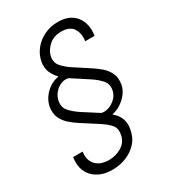

<svg xmlns="http://www.w3.org/2000/svg" viewBox="-212 -841 968 1093"><g transform="rotate(-30 272.0 -294.5)"><path d="M490.4 -563.9H429Q436.1 -612.9 414.2 -646.5Q392.4 -680 338.4 -680Q286.2 -680 254.4 -650.4Q222.7 -620.7 215.9 -585.2Q209.5 -546.5 233.5 -520.4Q257.5 -494.3 286.6 -475.5L387.8 -409.4Q410.5 -394.5 435.7 -373.4Q460.9 -352.3 476.2 -321.6Q491.5 -290.8 484 -247.5Q479.4 -219.5 460.2 -193.9Q441.1 -168.3 413.5 -150Q386 -131.7 355.5 -126.1V-124.6Q387.4 -96.9 397.2 -67.6Q407 -38.4 400.9 -3.9Q393.1 46.2 362.9 79.9Q332.7 113.6 289.6 130.7Q246.4 147.7 198.5 147.7Q117.5 147.7 72.4 100.3Q27.3 52.9 39.4 -27.3H101.9Q94.1 27.3 124.1 58.6Q154.1 89.8 208.5 89.8Q255.7 89.8 293.9 65.9Q332 41.9 339.5 -3.9Q345.9 -42.6 324.9 -66.1Q304 -89.5 266.7 -113.6L165.8 -178.6Q136 -197.4 111.2 -220Q86.3 -242.5 73.5 -272.2Q60.7 -301.8 67.1 -342Q72.1 -370 89.8 -396.5Q107.6 -422.9 134.8 -441.8Q161.9 -460.6 194.6 -465.6L195 -468.4Q172.2 -491.8 160.5 -520.1Q148.8 -548.3 154.5 -585.2Q161.9 -628.6 189.3 -663Q216.6 -697.4 257.8 -717.3Q299 -737.2 348 -737.2Q425.8 -737.2 463.8 -688.6Q501.8 -639.9 490.4 -563.9ZM424.4 -247.5Q430.8 -285.5 405.4 -312.5Q380 -339.5 348.4 -359.7L242.9 -428.6Q218.8 -435.7 193.9 -425.8Q169 -415.8 150.4 -393.6Q131.7 -371.4 126.8 -342Q121.1 -305.8 143.1 -280Q165.1 -254.3 204.5 -228.3L303.6 -164.8Q324.2 -158.4 350.7 -167.1Q377.1 -175.8 398.4 -196.7Q419.7 -217.7 424.4 -247.5Z"/></g></svg>

Font: Inter Light  BETA
Style: Italic
Weight: 300
Italic angle: 9.39999°
Designer: Rasmus Andersson
Foundry: rsms
Version: Version 3.011;git-f93a4a705